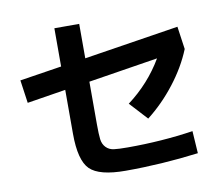

<svg xmlns="http://www.w3.org/2000/svg" viewBox="-86 -887 1172 1019"><g transform="rotate(-10 500.0 -377.5)"><path d="M904.3 2Q705.1 27.3 511.7 27.3Q369.1 27.3 319.3 -22Q269.5 -71.3 269.5 -214.8V-451.2L61.5 -418L43.9 -542L269.5 -577.1V-783.2H403.3V-597.7L914.1 -677.7L931.6 -554.7Q894.5 -462.9 827.1 -376Q759.8 -289.1 676.8 -224.6L588.9 -320.3Q706.1 -408.2 778.3 -531.2L403.3 -471.7V-242.2Q403.3 -187.5 406.7 -160.6Q410.2 -133.8 426.8 -116.7Q443.4 -99.6 468.3 -96.2Q493.2 -92.8 544.9 -92.8Q726.6 -92.8 896.5 -118.2Z"/></g></svg>

Font: Mgen+ 1c bold
Style: Bold
Weight: 700
Designer: [Source Han Sans]
Ryoko NISHIZUKA  (kana & ideographs); Paul D. Hunt (Latin, Greek & Cyrillic); Wenlong ZHANG  (bopomofo
Version: Version 1.059.20150602